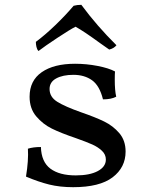

<svg xmlns="http://www.w3.org/2000/svg" viewBox="-20 -771 615 798"><path d="M88 -37Q99 -104 96 -153Q118 -160 150 -160Q152 -98 189.5 -70Q227 -42 295 -42Q353 -42 386.5 -60Q420 -78 420 -108Q420 -129 403.5 -144.5Q387 -160 363.5 -170.5Q340 -181 295 -197Q233 -218 195.5 -236.5Q158 -255 130.5 -287.5Q103 -320 103 -369Q103 -436 153.5 -471Q204 -506 292 -506Q339 -506 385.5 -497Q432 -488 458 -474Q457 -463 457 -440Q457 -395 463 -369Q442 -358 408 -358Q394 -415 362.5 -437.5Q331 -460 285 -460Q241 -460 213.5 -445Q186 -430 186 -401Q186 -368 218 -348Q250 -328 318 -304Q376 -284 413 -266Q450 -248 476 -217.5Q502 -187 502 -141Q502 -75 448 -34Q394 7 284 7Q229 7 184.5 -4Q140 -15 88 -37ZM129 -597Q168 -626 210.5 -667Q253 -708 286 -747Q301 -751 318 -751Q383 -663 464 -583Q454 -570 434 -565L397 -591Q330 -640 294 -660Q272 -649 219 -614Q166 -579 140 -559Q134 -565 131.5 -576Q129 -587 129 -597Z"/></svg>

Font: Vollkorn SC
Style: Regular
Weight: 400
Designer: Friedrich Althausen
Foundry: Friedrich Althausen
Version: Version 4.015